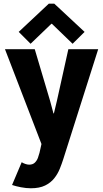

<svg xmlns="http://www.w3.org/2000/svg" viewBox="-20 -800 554 1033"><path d="M146 212.9Q120.6 212.9 92.8 207.5Q64.9 202.1 44.9 195.3L96.7 72.8Q105 78.1 116.2 82Q127.4 85.9 136.7 85.9Q156.2 85.9 167.5 75Q178.7 64 184.1 49.1Q189.5 34.2 192.4 22.5L211.4 -62L220.7 20.5L6.8 -535.2H167L249.5 -257.3L267.6 -189.9H270L286.1 -257.3L347.7 -535.2H508.3L320.3 56.6Q312.5 81.1 301.5 108.4Q290.5 135.7 271.7 159.4Q252.9 183.1 222.7 198Q192.4 212.9 146 212.9ZM144.5 -564.5 80.6 -628.4 242.7 -780.3H272L435.1 -628.4L370.6 -564.5L259.3 -671.9H256.3Z"/></svg>

Font: Reddit Sans Condensed ExtraBold
Style: Regular
Weight: 800
Designer: Stephen Hutchings
Foundry: Reddit
Version: Version 1.014